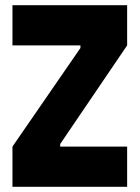

<svg xmlns="http://www.w3.org/2000/svg" viewBox="-20 -720 538 740"><path d="M470 -545 212 -165V-155H470V0H28V-155L290 -535V-545H28V-700H470Z"/></svg>

Font: Phudu Light
Style: Bold
Weight: 700
Version: Version 1.005;gftools[0.9.23]